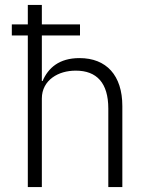

<svg xmlns="http://www.w3.org/2000/svg" viewBox="-20 -760 603 780"><path d="M93 0V-616H28V-661H93V-740H150V-661H305V-616H150V-431H153C176 -484 220 -524 303 -524C412 -524 477 -454 477 -329V0H420V-319C420 -423 373 -473 288 -473C252 -473 219 -464 193 -445C167 -426 150 -397 150 -360V0Z"/></svg>

Font: Plexus Sans Light
Style: Regular
Weight: 300
Version: Version 2.001;PS 002.001;hotconv 1.0.70;makeotf.lib2.5.58329